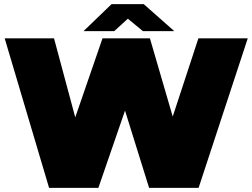

<svg xmlns="http://www.w3.org/2000/svg" viewBox="-20 -911 1224 931"><path d="M703 0 477 -725H707L872 -159L704 0ZM218 0 3 -724V-725H242L394 -159L227 0ZM227 0 477 -725H707L457 0ZM704 0 942 -725H1181V-724L943 0ZM673 -760 547 -864 677 -891 824 -761V-760ZM386 -760V-761L521 -891H677L534 -760Z"/></svg>

Font: Foldit ExtraBold
Style: Regular
Weight: 800
Version: Version 1.003